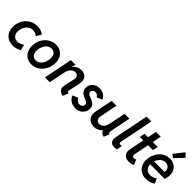

<svg xmlns="http://www.w3.org/2000/svg" viewBox="238 -2028 3273 3273"><g transform="rotate(45 1875.0 -391.5)"><path d="M37.1 -222.7Q37.1 -305.2 74.5 -375.5Q111.8 -445.8 178 -487.3Q244.1 -528.8 326.2 -528.8Q374 -528.8 416.7 -513.7Q459.5 -498.5 483.4 -477.5L425.3 -386.2Q410.6 -404.3 380.9 -415.5Q351.1 -426.8 319.8 -426.8Q272 -426.8 233.4 -397.9Q194.8 -369.1 173.1 -322.5Q151.4 -275.9 151.4 -225.1Q151.4 -187 165.3 -158.4Q179.2 -129.9 205.6 -114Q231.9 -98.1 268.1 -98.1Q299.8 -98.1 333.7 -111.3Q367.7 -124.5 390.1 -143.1L416.5 -40.5Q384.3 -18.6 344.2 -6.3Q304.2 5.9 263.2 5.9Q198.2 5.9 146.7 -22Q95.2 -49.8 66.2 -101.6Q37.1 -153.3 37.1 -222.7Z M498 -224.6Q498 -304.7 533.9 -374.8Q569.8 -444.8 633.8 -486.8Q697.8 -528.8 776.9 -528.8Q841.8 -528.8 889.9 -499.8Q938 -470.7 963.6 -419.2Q989.3 -367.7 989.3 -300.8Q989.3 -220.7 953.1 -149.7Q917 -78.6 853.3 -35.4Q789.6 7.8 710.4 7.8Q646 7.8 597.9 -22Q549.8 -51.8 523.9 -104.7Q498 -157.7 498 -224.6ZM876 -300.3Q876 -358.9 848.4 -393.3Q820.8 -427.7 770.5 -427.7Q723.1 -427.7 686.8 -397.9Q650.4 -368.2 630.9 -320.6Q611.3 -272.9 611.3 -222.2Q611.3 -163.1 638.2 -128.2Q665 -93.3 715.3 -93.3Q762.2 -93.3 798.8 -123.5Q835.4 -153.8 855.7 -201.7Q876 -249.5 876 -300.3Z M1363.3 -99.6Q1363.3 -117.7 1367.7 -138.2L1408.2 -326.7Q1411.6 -342.3 1411.6 -357.4Q1411.6 -392.1 1392.1 -411.1Q1372.6 -430.2 1340.3 -430.2Q1309.1 -430.2 1282.2 -412.8Q1255.4 -395.5 1236.6 -364Q1217.8 -332.5 1209.5 -291L1150.9 0H1034.7L1139.2 -521H1250.5L1236.8 -454.1H1238.8Q1295.9 -528.8 1388.2 -528.8Q1431.6 -528.8 1464.4 -511.7Q1497.1 -494.6 1515.1 -463.1Q1533.2 -431.6 1533.2 -389.6Q1533.2 -367.2 1528.3 -344.7L1487.3 -153.8Q1482.9 -134.8 1482.9 -122.6Q1482.9 -107.9 1489.5 -100.6Q1496.1 -93.3 1511.2 -90.3L1471.2 8.3Q1415 -2.9 1389.2 -30.3Q1363.3 -57.6 1363.3 -99.6Z M1584.5 -114.7 1684.1 -157.7Q1689.5 -140.1 1703.1 -124.3Q1716.8 -108.4 1735.8 -98.9Q1754.9 -89.4 1775.4 -89.4Q1795.9 -89.4 1813 -98.4Q1830.1 -107.4 1840.3 -122.8Q1850.6 -138.2 1850.6 -155.8Q1850.6 -172.4 1840.6 -184.6Q1830.6 -196.8 1815.4 -205.1Q1800.3 -213.4 1773.9 -224.6Q1735.8 -240.7 1711.2 -255.9Q1686.5 -271 1668.9 -298.3Q1651.4 -325.7 1651.4 -367.7Q1651.4 -415.5 1674.6 -452.1Q1697.8 -488.8 1738 -508.8Q1778.3 -528.8 1828.6 -528.8Q1872.1 -528.8 1906.7 -514.2Q1941.4 -499.5 1963.6 -475.3Q1985.8 -451.2 1994.6 -422.9L1898.4 -382.3Q1888.7 -403.3 1870.1 -417.7Q1851.6 -432.1 1823.7 -432.1Q1803.2 -432.1 1786.9 -423.3Q1770.5 -414.6 1761.7 -400.4Q1752.9 -386.2 1752.9 -370.1Q1752.9 -353 1763.2 -341.1Q1773.4 -329.1 1788.8 -321.5Q1804.2 -314 1832 -302.7Q1871.1 -287.6 1896 -273.2Q1920.9 -258.8 1938.7 -232.4Q1956.5 -206.1 1956.5 -164.6Q1956.5 -115.7 1931.9 -76.4Q1907.2 -37.1 1864.5 -14.6Q1821.8 7.8 1770 7.8Q1725.1 7.8 1685.8 -9Q1646.5 -25.9 1619.9 -54Q1593.3 -82 1584.5 -114.7Z M2052.2 -152.3Q2052.2 -173.8 2057.6 -201.7L2122.1 -521H2238.3L2175.8 -206.1Q2172.4 -189.5 2172.4 -173.8Q2172.4 -134.8 2194.1 -113.8Q2215.8 -92.8 2251 -92.8Q2282.2 -92.8 2307.1 -108.9Q2332 -125 2348.4 -152.1Q2364.7 -179.2 2371.6 -212.4L2434.1 -521H2550.8L2478 -158.7Q2474.6 -140.1 2474.6 -129.4Q2474.6 -114.7 2480.2 -105.2Q2485.8 -95.7 2499 -90.8L2458.5 7.8Q2421.9 -2 2400.1 -19.8Q2378.4 -37.6 2372.1 -61.5H2370.6Q2342.3 -28.8 2304.2 -10.5Q2266.1 7.8 2219.2 7.8Q2172.4 7.8 2134.3 -11.2Q2096.2 -30.3 2074.2 -66.4Q2052.2 -102.5 2052.2 -152.3Z M2605 -92.8Q2605 -108.9 2608.9 -129.9L2732.9 -752H2849.6L2726.6 -139.2Q2725.1 -131.3 2725.1 -125Q2725.1 -96.2 2753.9 -96.2Q2769 -96.2 2788.1 -102.5L2772.9 -2.9Q2760.3 2 2743.7 4.6Q2727.1 7.3 2711.4 7.3Q2661.6 7.3 2633.3 -19Q2605 -45.4 2605 -92.8Z M2921.9 -117.2Q2921.9 -133.8 2925.8 -154.3L2979.5 -425.3H2896.5L2916.5 -521H2998.5L3030.3 -681.2H3145.5L3113.8 -521H3233.4L3213.9 -425.3H3095.2L3043.9 -165Q3041.5 -153.3 3041.5 -140.1Q3041.5 -118.2 3051 -107.2Q3060.5 -96.2 3079.1 -96.2Q3091.3 -96.2 3103.8 -100.6Q3116.2 -105 3125 -110.8L3164.1 -16.6Q3144 -6.3 3117.2 0.2Q3090.3 6.8 3064 6.8Q2994.1 6.8 2958 -27.1Q2921.9 -61 2921.9 -117.2Z M3249 -220.7Q3249 -300.3 3284.4 -371.3Q3319.8 -442.4 3381.8 -485.6Q3443.8 -528.8 3520.5 -528.8Q3580.6 -528.8 3626.5 -502.2Q3672.4 -475.6 3697.5 -429.7Q3722.7 -383.8 3722.7 -328.6Q3722.7 -302.7 3716.6 -272.5Q3710.4 -242.2 3701.7 -220.7H3350.1Q3351.6 -181.6 3366.9 -151.9Q3382.3 -122.1 3410.6 -105.5Q3439 -88.9 3477.5 -88.9Q3511.7 -88.9 3545.2 -100.8Q3578.6 -112.8 3602.1 -132.3L3638.7 -39.1Q3603 -17.1 3560.5 -4.6Q3518.1 7.8 3473.6 7.8Q3405.8 7.8 3355 -21Q3304.2 -49.8 3276.6 -101.6Q3249 -153.3 3249 -220.7ZM3615.7 -302.2Q3619.1 -315.9 3619.1 -329.6Q3619.1 -358.4 3606 -381.3Q3592.8 -404.3 3569.1 -417.5Q3545.4 -430.7 3514.6 -430.7Q3462.4 -430.7 3421.9 -394.5Q3381.3 -358.4 3362.3 -302.2ZM3493.2 -615.2 3631.3 -791 3701.2 -726.6 3550.8 -569.8Z"/></g></svg>

Font: Reddit Sans Vanilla SemiBold
Style: Italic
Weight: 600
Italic angle: -11.25°
Designer: Stephen Hutchings
Version: Version 1.013